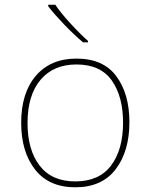

<svg xmlns="http://www.w3.org/2000/svg" viewBox="-20 -786 640 816"><path d="M70 -264Q70 -391 132.5 -464Q195 -537 305 -537Q419 -537 474.5 -462Q530 -387 530 -267Q530 -143 471.5 -66.5Q413 10 300 10Q188 10 129 -65.5Q70 -141 70 -264ZM503 -265Q503 -376 455 -444Q407 -512 305 -512Q207 -512 152 -446.5Q97 -381 97 -263Q97 -149 148.5 -82Q200 -15 300 -15Q401 -15 452 -82.5Q503 -150 503 -265ZM185 -759V-766H215Q236 -734 277.5 -688.5Q319 -643 354 -612V-606H333Q295 -638 254 -680.5Q213 -723 185 -759Z"/></svg>

Font: Noto Sans Mono UI Thin
Style: Regular
Weight: 250
Monospace: yes
Designer: Monotype Design team
Foundry: Monotype Imaging Inc.
Version: Version 1.000